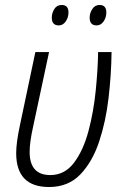

<svg xmlns="http://www.w3.org/2000/svg" viewBox="-20 -741 500 771"><path d="M177 10Q254 10 302.5 -40.5Q351 -91 378 -172Q405 -253 416 -348Q427 -443 428 -532H374Q373 -463 364.5 -378Q356 -293 335.5 -215.5Q315 -138 277.5 -88Q240 -38 182 -38Q99 -38 99 -131Q99 -171 114 -237L177 -532H122L60 -238Q45 -168 45 -126Q45 10 177 10ZM216 -639Q233 -639 244 -655Q255 -671 255 -691Q255 -721 228 -721Q208 -721 198 -704.5Q188 -688 188 -670Q188 -639 216 -639ZM368 -639Q385 -639 396 -655Q407 -671 407 -691Q407 -721 380 -721Q361 -721 350.5 -704.5Q340 -688 340 -670Q340 -639 368 -639Z"/></svg>

Font: Noto Sans Display SemiCondensed Light
Style: Italic
Weight: 300
Width: 4
Italic angle: -12°
Designer: Monotype Design Team
Foundry: Monotype Imaging Inc.
Version: Version 1.900